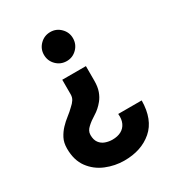

<svg xmlns="http://www.w3.org/2000/svg" viewBox="-169 -555 824 900"><g transform="rotate(-30 243.0 -105.0)"><path d="M305 -231V-152Q305 -119 296.5 -95.5Q288 -72 274 -55Q252 -28 225.5 -12Q199 4 181 21Q172 29 167 38.5Q162 48 162 60Q162 86 173.5 101.5Q185 117 203.5 123.5Q222 130 241 130Q269 130 288.5 119.5Q308 109 317.5 88.5Q327 68 324 39H451Q450 142 391.5 192.5Q333 243 241 243Q190 243 142.5 223.5Q95 204 65 163.5Q35 123 35 60Q35 28 47 5Q59 -18 76 -36Q93 -54 112.5 -69Q132 -84 147 -99Q161 -111 169 -123.5Q177 -136 177 -152V-231ZM240 -453Q272 -453 295 -430Q318 -407 318 -375Q318 -342 295 -319Q272 -296 240 -296Q207 -296 184 -319Q161 -342 161 -375Q161 -407 184 -430Q207 -453 240 -453Z"/></g></svg>

Font: Teachers
Style: Regular
Weight: 400
Designer: Alfredo Marco Pradil, Chank Diesel
Version: Version 1.001